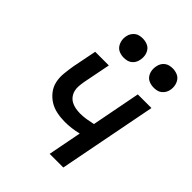

<svg xmlns="http://www.w3.org/2000/svg" viewBox="-213 -862 975 975"><g transform="rotate(45 275.0 -374.5)"><path d="M316 0 351 -181Q327 -175 303 -172Q279 -169 256 -169Q226 -169 197 -175Q168 -181 145 -195.5Q122 -210 105 -232Q88 -254 82 -281.5Q76 -309 79 -339Q82 -369 87 -399L113 -530H211L182 -383Q179 -366 177.5 -348.5Q176 -331 180 -315.5Q184 -300 193.5 -287.5Q203 -275 217 -267.5Q231 -260 247.5 -257Q264 -254 281 -254Q302 -254 324 -257.5Q346 -261 368 -266L419 -530H517L414 0ZM452 -611Q435 -611 419.5 -617Q404 -623 395 -636Q386 -649 383.5 -665.5Q381 -682 385 -699Q387 -710 393 -720Q399 -730 408.5 -737Q418 -744 429 -746.5Q440 -749 451 -749Q468 -749 483.5 -743Q499 -737 508 -724Q517 -711 520 -694.5Q523 -678 519 -661Q517 -650 510.5 -640Q504 -630 495 -623Q486 -616 474.5 -613.5Q463 -611 452 -611ZM237 -611Q220 -611 204.5 -617Q189 -623 180 -636Q171 -649 168 -665.5Q165 -682 169 -699Q171 -710 177.5 -720Q184 -730 193 -737Q202 -744 213.5 -746.5Q225 -749 236 -749Q253 -749 268.5 -743Q284 -737 293 -724Q302 -711 304.5 -694.5Q307 -678 303 -661Q301 -650 295 -640Q289 -630 279.5 -623Q270 -616 259 -613.5Q248 -611 237 -611Z"/></g></svg>

Font: Lode Dark Term
Style: Bold Italic
Weight: 700
Italic angle: -11°
Monospace: yes
Designer: Belleve Invis
Foundry: Belleve Invis
Version: Version 29.2.0